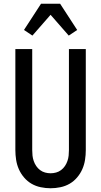

<svg xmlns="http://www.w3.org/2000/svg" viewBox="-20 -997 540 1025"><path d="M250 8Q224 8 197.5 2.5Q171 -3 148.5 -16Q126 -29 108.5 -49.5Q91 -70 80.5 -94Q70 -118 66 -144Q62 -170 62 -196V-735H152V-196Q152 -181 153.5 -166.5Q155 -152 160 -137.5Q165 -123 173.5 -110.5Q182 -98 194 -89Q206 -80 220.5 -76Q235 -72 250 -72Q265 -72 279.5 -76Q294 -80 306 -89Q318 -98 326.5 -110.5Q335 -123 340 -137.5Q345 -152 346.5 -166.5Q348 -181 348 -196V-735H438V-196Q438 -170 434 -144Q430 -118 419.5 -94Q409 -70 391.5 -49.5Q374 -29 351.5 -16Q329 -3 302.5 2.5Q276 8 250 8ZM153 -807 108 -837 199 -977H301L392 -837L347 -807L250 -918Z"/></svg>

Font: Iosevka SS18 Medium
Style: Regular
Weight: 500
Monospace: yes
Designer: Belleve Invis
Foundry: Belleve Invis
Version: Version 25.1.1; ttfautohint (v1.8.4)